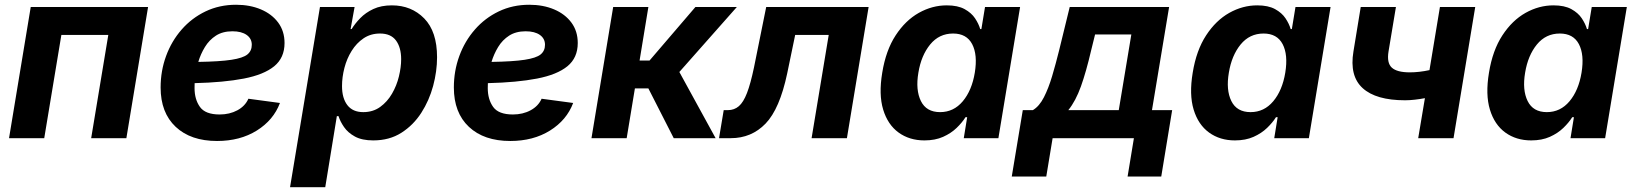

<svg xmlns="http://www.w3.org/2000/svg" viewBox="-20 -575 6808 799"><path d="M596.2 -545.9 505.9 0H359.4L430.7 -429.7H235.4L164.1 0H17.6L107.9 -545.9Z M883.3 11.7Q773.9 11.7 711.2 -47.1Q648.4 -106 648.4 -210.9Q648.4 -279.8 671.1 -341.8Q693.8 -403.8 735.8 -451.9Q777.8 -500 835.4 -527.6Q893.1 -555.2 962.4 -555.2Q1020 -555.2 1065.7 -535.9Q1111.3 -516.6 1137.7 -481Q1164.1 -445.3 1164.1 -396Q1164.1 -334.5 1121.1 -299.3Q1078.1 -264.2 994.6 -248Q911.1 -231.9 790 -229Q789.6 -218.3 789.6 -208.5Q789.6 -161.6 812 -130.1Q834.5 -98.6 894 -98.6Q935.5 -98.6 967.8 -116Q1000 -133.3 1013.7 -164.1L1145 -146.5Q1118.2 -75.2 1048.6 -31.7Q979 11.7 883.3 11.7ZM805.2 -317.4Q895 -318.8 943.1 -326.2Q991.2 -333.5 1009.5 -348.4Q1027.8 -363.3 1027.8 -388.7Q1027.8 -414.6 1006.3 -429.7Q984.9 -444.8 947.3 -444.8Q906.7 -444.8 878.7 -426.8Q850.6 -408.7 832.8 -379.4Q814.9 -350.1 805.2 -317.4Z M1187 204.1 1311.5 -545.9H1455.6L1439 -454.1H1443.4Q1457 -476.6 1479.2 -499.5Q1501.5 -522.5 1533.9 -537.6Q1566.4 -552.7 1610.8 -552.7Q1691.9 -552.7 1745.4 -498.3Q1798.8 -443.8 1798.8 -336.9Q1798.8 -278.3 1782.5 -217.5Q1766.1 -156.7 1733.2 -105.5Q1700.2 -54.2 1650.4 -22.5Q1600.6 9.3 1533.2 9.3Q1486.3 9.3 1457 -6.8Q1427.7 -22.9 1411.6 -46.4Q1395.5 -69.8 1388.7 -91.8H1381.8L1333.5 204.1ZM1491.7 -108.4Q1532.2 -108.4 1562 -129.9Q1591.8 -151.4 1611.3 -185.1Q1630.9 -218.8 1640.1 -257.1Q1649.4 -295.4 1649.4 -328.6Q1649.4 -377.4 1627.9 -406.5Q1606.4 -435.5 1561.5 -435.5Q1522.5 -435.5 1492.9 -415.5Q1463.4 -395.5 1443.4 -363.3Q1423.3 -331.1 1413.3 -292.5Q1403.3 -253.9 1403.3 -216.8Q1403.3 -166.5 1425.5 -137.5Q1447.8 -108.4 1491.7 -108.4Z M2103.5 11.7Q1994.1 11.7 1931.4 -47.1Q1868.7 -106 1868.7 -210.9Q1868.7 -279.8 1891.4 -341.8Q1914.1 -403.8 1956.1 -451.9Q1998 -500 2055.7 -527.6Q2113.3 -555.2 2182.6 -555.2Q2240.2 -555.2 2285.9 -535.9Q2331.5 -516.6 2357.9 -481Q2384.3 -445.3 2384.3 -396Q2384.3 -334.5 2341.3 -299.3Q2298.3 -264.2 2214.8 -248Q2131.3 -231.9 2010.3 -229Q2009.8 -218.3 2009.8 -208.5Q2009.8 -161.6 2032.2 -130.1Q2054.7 -98.6 2114.3 -98.6Q2155.8 -98.6 2188 -116Q2220.2 -133.3 2233.9 -164.1L2365.2 -146.5Q2338.4 -75.2 2268.8 -31.7Q2199.2 11.7 2103.5 11.7ZM2025.4 -317.4Q2115.2 -318.8 2163.3 -326.2Q2211.4 -333.5 2229.7 -348.4Q2248 -363.3 2248 -388.7Q2248 -414.6 2226.6 -429.7Q2205.1 -444.8 2167.5 -444.8Q2127 -444.8 2098.9 -426.8Q2070.8 -408.7 2053 -379.4Q2035.2 -350.1 2025.4 -317.4Z M2441.4 0 2531.7 -545.9H2678.2L2641.6 -323.2H2683.1L2874 -545.9H3046.4L2807.1 -275.4L2958 0H2783.7L2678.2 -207H2622.1L2587.9 0Z M2972.2 0 2991.7 -116.7H3009.3Q3035.6 -116.7 3054.7 -133.1Q3073.7 -149.4 3088.6 -188Q3103.5 -226.6 3117.7 -294.4L3168.5 -545.9H3594.7L3504.4 0H3357.4L3428.7 -429.7H3289.1L3255.9 -269.5Q3224.6 -121.6 3166 -60.8Q3107.4 0 3021 0Z M3827.1 9.3Q3764.6 9.3 3719.5 -23.4Q3674.3 -56.2 3655.3 -118.9Q3636.2 -181.6 3651.4 -272.5Q3666.5 -365.7 3707.3 -428Q3748 -490.2 3803.7 -521.5Q3859.4 -552.7 3919.9 -552.7Q3965.8 -552.7 3994.1 -537.1Q4022.5 -521.5 4037.6 -498.8Q4052.7 -476.1 4059.1 -454.1H4064L4079.1 -545.9H4225.1L4134.8 0H3990.7L4004.9 -87.4H3998Q3983.9 -64.9 3960.9 -42.7Q3938 -20.5 3904.8 -5.6Q3871.6 9.3 3827.1 9.3ZM3892.1 -108.4Q3948.7 -108.4 3986.6 -153.6Q4024.4 -198.7 4036.6 -272.5Q4048.8 -347.2 4025.6 -391.4Q4002.4 -435.5 3946.3 -435.5Q3888.2 -435.5 3850.8 -389.9Q3813.5 -344.2 3801.8 -272.5Q3789.6 -200.7 3812.3 -154.5Q3835 -108.4 3892.1 -108.4Z M4190.4 159.7 4236.3 -116.7H4278.3Q4305.2 -132.8 4324.2 -170.2Q4343.3 -207.5 4358.4 -258.3Q4373.5 -309.1 4387.2 -364.3L4431.6 -545.9H4845.2L4773.9 -116.7H4857.9L4812.5 159.7H4672.4L4698.7 0H4360.4L4334 159.7ZM4425.8 -116.7H4635.7L4688 -431.6H4537.1L4520.5 -364.3Q4500 -276.4 4478.3 -215.6Q4456.5 -154.8 4425.8 -116.7Z M5119.1 9.3Q5056.6 9.3 5011.5 -23.4Q4966.3 -56.2 4947.3 -118.9Q4928.2 -181.6 4943.4 -272.5Q4958.5 -365.7 4999.3 -428Q5040 -490.2 5095.7 -521.5Q5151.4 -552.7 5211.9 -552.7Q5257.8 -552.7 5286.1 -537.1Q5314.5 -521.5 5329.6 -498.8Q5344.7 -476.1 5351.1 -454.1H5356L5371.1 -545.9H5517.1L5426.8 0H5282.7L5296.9 -87.4H5290Q5275.9 -64.9 5252.9 -42.7Q5230 -20.5 5196.8 -5.6Q5163.6 9.3 5119.1 9.3ZM5184.1 -108.4Q5240.7 -108.4 5278.6 -153.6Q5316.4 -198.7 5328.6 -272.5Q5340.8 -347.2 5317.6 -391.4Q5294.4 -435.5 5238.3 -435.5Q5180.2 -435.5 5142.8 -389.9Q5105.5 -344.2 5093.8 -272.5Q5081.5 -200.7 5104.2 -154.5Q5127 -108.4 5184.1 -108.4Z M5827.1 -157.7Q5706.1 -157.7 5650.6 -208.3Q5595.2 -258.8 5612.3 -360.8L5642.6 -545.9H5789.1L5758.3 -360.8Q5750.5 -313 5772 -293.5Q5793.5 -273.9 5846.7 -273.9Q5885.7 -273.9 5928.7 -283.2L5972.2 -545.9H6119.1L6028.8 0H5881.8L5909.7 -166.5Q5889.2 -162.6 5867.9 -160.2Q5846.7 -157.7 5827.1 -157.7Z M6352.1 9.3Q6289.6 9.3 6244.4 -23.4Q6199.2 -56.2 6180.2 -118.9Q6161.1 -181.6 6176.3 -272.5Q6191.4 -365.7 6232.2 -428Q6272.9 -490.2 6328.6 -521.5Q6384.3 -552.7 6444.8 -552.7Q6490.7 -552.7 6519 -537.1Q6547.4 -521.5 6562.5 -498.8Q6577.6 -476.1 6584 -454.1H6588.9L6604 -545.9H6750L6659.7 0H6515.6L6529.8 -87.4H6522.9Q6508.8 -64.9 6485.8 -42.7Q6462.9 -20.5 6429.7 -5.6Q6396.5 9.3 6352.1 9.3ZM6417 -108.4Q6473.6 -108.4 6511.5 -153.6Q6549.3 -198.7 6561.5 -272.5Q6573.7 -347.2 6550.5 -391.4Q6527.3 -435.5 6471.2 -435.5Q6413.1 -435.5 6375.7 -389.9Q6338.4 -344.2 6326.7 -272.5Q6314.5 -200.7 6337.2 -154.5Q6359.9 -108.4 6417 -108.4Z"/></svg>

Font: Inter
Style: Bold Italic
Weight: 700
Italic angle: -9.39999°
Designer: Rasmus Andersson
Foundry: rsms
Version: Version 4.001;git-9221beed3